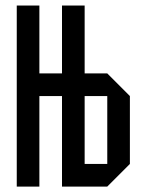

<svg xmlns="http://www.w3.org/2000/svg" viewBox="-20 -687 540 707"><path d="M375 -83.3V-333.3H291.7V-83.3ZM375 0H208.3V-333.3H125V0H41.7V-666.7H125V-416.7H208.3V-666.7H291.7V-416.7H375L458.3 -333.3V-83.3Z"/></svg>

Font: Yulong
Style: Regular
Weight: 400
Designer: GGBotNet
Foundry: f0n7.com
Version: 1.00